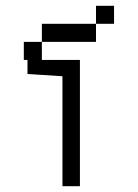

<svg xmlns="http://www.w3.org/2000/svg" viewBox="-20 -645 478 665"><path d="M196.3 -380.9 75.2 -388.7V-437.5H256.8V0H196.3ZM312.5 -625H375V-562.5H312.5ZM312.5 -562.5V-500H125V-562.5ZM62.5 -437.5V-500H125V-437.5Z"/></svg>

Font: Sudo Light
Style: Regular
Weight: 300
Monospace: yes
Designer: Jens Kutilek
Foundry: Jens Kutilek
Version: Version 0.040